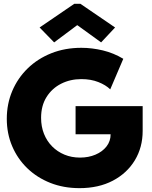

<svg xmlns="http://www.w3.org/2000/svg" viewBox="-20 -978 796 1006"><path d="M396.5 7.8Q313 7.8 243.4 -19.8Q173.8 -47.4 122.8 -96.7Q71.8 -146 43.7 -212.2Q15.6 -278.3 15.6 -355.5Q15.6 -433.6 44.2 -501.2Q72.8 -568.8 125 -619.6Q177.2 -670.4 248.8 -699Q320.3 -727.5 406.2 -727.5Q461.9 -727.5 518.8 -713.9Q575.7 -700.2 626 -669.9L557.6 -509.8Q534.2 -532.7 495.1 -548.1Q456.1 -563.5 406.2 -563.5Q348.1 -563.5 300.3 -539.3Q252.4 -515.1 223.9 -469.7Q195.3 -424.3 195.3 -360.4Q195.3 -314.9 210.4 -276.9Q225.6 -238.8 253.2 -210.9Q280.8 -183.1 317.9 -167.7Q355 -152.3 399.4 -152.3Q443.8 -152.3 480.2 -167.7Q516.6 -183.1 538.1 -210.7Q559.6 -238.3 559.6 -274.4H376V-421.9H727.5V-292Q727.5 -206.1 686.5 -138.2Q645.5 -70.3 571 -31.2Q496.6 7.8 396.5 7.8ZM263.7 -755.9 187.5 -834 369.1 -958H401.4L583 -834L509.8 -755.9L385.7 -845.7H383.8Z"/></svg>

Font: Reddit Sans Black
Style: Regular
Weight: 900
Version: Version 1.014